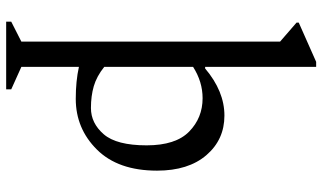

<svg xmlns="http://www.w3.org/2000/svg" viewBox="-226 -564 1020 607"><g transform="rotate(90 283.5 -260.0)"><path d="M48 230V214L111 182V-636L51 -688V-695L175 -750H191V-399H196Q268 -460 345 -460Q421 -460 470 -403Q519 -346 519 -247Q519 -124 452.5 -57Q386 10 292 10Q236 10 191 0V182L262 214V230ZM290 -391Q238 -391 191 -361V-80Q221 -56 252 -47Q283 -38 321 -38Q369 -38 404 -78.5Q439 -119 439 -214Q439 -306 395.5 -348.5Q352 -391 290 -391Z"/></g></svg>

Font: Spectral
Style: Regular
Weight: 400
Designer: Jean-Baptiste Levee
Foundry: Production Type
Version: Version 1.002